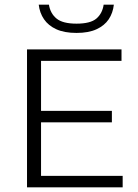

<svg xmlns="http://www.w3.org/2000/svg" viewBox="-20 -808 593 828"><path d="M96.5 0V-595H504V-545.5H157V-49.5H509V0ZM132 -280.5V-330H462.5V-280.5ZM310 -666Q257.5 -666 223 -681.8Q188.5 -697.5 169.8 -725Q151 -752.5 147 -788H191Q197 -750 223.8 -728Q250.5 -706 310 -706Q370 -706 395.8 -728Q421.5 -750 427 -788H471Q467 -752 448.8 -724.8Q430.5 -697.5 396.2 -681.8Q362 -666 310 -666Z"/></svg>

Font: Encode Sans SC SemiExpanded Light
Style: Regular
Weight: 300
Width: 6
Designer: Multiple Designers
Foundry: Impallari Type
Version: Version 3.002